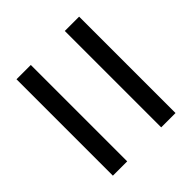

<svg xmlns="http://www.w3.org/2000/svg" viewBox="-54 -634 607 607"><g transform="rotate(45 249.5 -330.0)"><path d="M34 -406V-470H465V-406ZM34 -190V-254H465V-190Z"/></g></svg>

Font: Assistant Medium
Style: Regular
Weight: 500
Designer: Hebrew By Ben Nathan, Latin by Paul Hunt
Version: Version 3.000